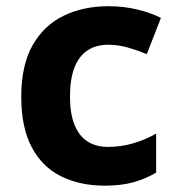

<svg xmlns="http://www.w3.org/2000/svg" viewBox="-20 -576 556 606"><path d="M311 10Q232.1 10 172.6 -19.6Q113.1 -49.2 80.1 -111.4Q47.1 -173.7 47.1 -270.5Q47.1 -370.7 83.1 -433.6Q119.2 -496.5 181.2 -526.5Q243.2 -556.4 322.5 -556.4Q369.6 -556.4 412.1 -546.3Q454.7 -536.3 487.9 -519.4L443.2 -405Q413.1 -417.6 382.6 -426.2Q352.1 -434.8 321.7 -434.8Q282.9 -434.8 255.9 -416.7Q228.8 -398.6 214.9 -362.4Q200.9 -326.3 200.9 -271.5Q200.9 -217.3 215.2 -182Q229.4 -146.8 256.1 -129.6Q282.8 -112.4 320.4 -112.4Q362.5 -112.4 400.9 -123.8Q439.3 -135.2 472.8 -154.3V-31.2Q441.5 -12.3 402.6 -1.2Q363.7 10 311 10Z"/></svg>

Font: Noto Sans Khmer UI
Style: Regular
Weight: 400
Designer: Danh Hong and the Monotype Design Team
Foundry: Monotype Imaging Inc.
Version: Version 2.002